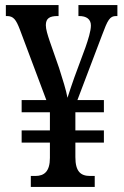

<svg xmlns="http://www.w3.org/2000/svg" viewBox="-20 -734 486 754"><path d="M101 0H352V-43H334C297 -43 276 -60 276 -117V-174H388V-222H276V-293H388V-341H284L380 -594C403 -656 411 -671 436 -671H441V-714H288V-671H291C319 -671 337 -659 337 -634C337 -612 326 -578 316 -549L272 -430C262 -402 252 -372 245 -350C240 -379 226 -423 212 -467L175 -573C167 -597 160 -619 160 -635C160 -662 175 -671 206 -671H210V-714H3V-671H7C33 -671 43 -657 58 -618L162 -341H65V-293H176V-222H65V-174H176V-114C176 -61 154 -43 119 -43H101Z"/></svg>

Font: Noto Serif Armenian ExtraCondensed Medium
Style: Regular
Weight: 500
Width: 2
Designer: Monotype Design Team
Foundry: Monotype Imaging Inc.
Version: Version 2.008